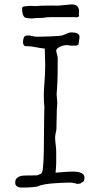

<svg xmlns="http://www.w3.org/2000/svg" viewBox="-20 -844 451 869"><path d="M242.2 -818.4 293.9 -823.2Q317.4 -826.2 328.1 -817.4Q337.9 -807.6 337.9 -794.9L336.9 -777.3Q341.8 -767.6 327.1 -765.6L312.5 -766.6Q312.5 -766.6 214.8 -766.6Q190.4 -766.6 170.9 -762.7Q164.1 -762.7 157.2 -762.7Q142.6 -762.7 137.7 -761.7Q124 -759.8 117.2 -760.7Q116.2 -760.7 99.6 -762.7Q87.9 -763.7 83.5 -778.8Q79.1 -793.9 80.1 -808.6V-809.6Q86.9 -816.4 92.8 -815.4L115.2 -817.4H117.2L144.5 -816.4Q161.1 -818.4 179.7 -818.4Q222.7 -819.3 242.2 -818.4ZM241.2 -584V-568.4Q241.2 -536.1 240.7 -505.4Q240.2 -474.6 238.3 -446.3Q237.3 -426.8 236.3 -417L239.3 -378.9Q238.3 -369.1 237.3 -349.6Q236.3 -329.1 236.3 -306.2Q236.3 -283.2 235.4 -261.7Q235.4 -253.9 232.4 -243.2Q231.4 -239.3 230.5 -233.9Q229.5 -228.5 229.5 -222.7Q229.5 -207 231.9 -190.4Q234.4 -173.8 234.4 -155.3V-106.4Q234.4 -93.8 233.4 -83.5Q232.4 -73.2 231.4 -62.5Q253.9 -64.5 273.9 -65.9Q293.9 -67.4 313.5 -67.4Q319.3 -67.4 328.1 -66.4Q336.9 -65.4 344.2 -62.5Q351.6 -59.6 356.9 -54.7Q362.3 -49.8 362.3 -41Q362.3 -19.5 350.6 -19.5L349.6 -17.6Q347.7 -16.6 346.7 -15.6Q343.8 -12.7 341.8 -12.7Q335.9 -13.7 332 -11.7Q330.1 -10.7 328.1 -11.7Q327.1 -12.7 324.2 -13.7Q321.3 -14.6 313.5 -15.6Q305.7 -17.6 293.9 -17.6Q279.3 -17.6 260.3 -16.6Q241.2 -15.6 221.2 -14.2Q201.2 -12.7 183.6 -9.8Q159.2 -4.9 154.3 -2Q148.4 1 138.2 2Q127.9 2.9 117.2 3.9Q106.4 4.9 95.7 4.9Q85 4.9 78.1 4.9Q65.4 4.9 57.1 -0.5Q48.8 -5.9 48.8 -17.6Q48.8 -29.3 54.2 -35.6Q59.6 -42 68.4 -45.4Q77.1 -48.8 87.4 -49.3Q97.7 -49.8 107.4 -49.8H127.9Q135.7 -50.8 140.1 -50.3Q144.5 -49.8 149.4 -50.8Q153.3 -51.8 163.1 -56.6Q168.9 -59.6 170.9 -66.4Q174.8 -76.2 176.8 -115.7Q178.7 -155.3 178.7 -204.1Q178.7 -227.5 179.2 -251Q179.7 -274.4 179.7 -295.9Q179.7 -317.4 180.2 -334.5Q180.7 -351.6 180.7 -361.3Q175.8 -412.1 180.7 -462.9Q184.6 -503.9 184.6 -551.8Q184.6 -571.3 183.6 -588.9Q182.6 -606.4 182.6 -624Q178.7 -624 164.1 -626.5Q149.4 -628.9 133.8 -631.8Q118.2 -634.8 105.5 -634.8Q92.8 -634.8 91.8 -635.7Q87.9 -638.7 85.9 -643.6Q84 -648.4 84 -653.3Q84 -662.1 87.4 -672.9Q90.8 -683.6 104.5 -683.6Q115.2 -683.6 126.5 -680.7Q137.7 -677.7 147.5 -677.7Q152.3 -677.7 169.9 -678.2Q187.5 -678.7 207.5 -679.2Q227.5 -679.7 243.7 -681.2Q259.8 -682.6 261.7 -683.6Q267.6 -685.5 272 -687.5Q276.4 -689.5 281.2 -691.4Q286.1 -693.4 291 -695.3Q295.9 -697.3 302.7 -697.3Q307.6 -697.3 314 -696.8Q320.3 -696.3 326.2 -694.3Q332 -692.4 335.9 -688.5Q339.8 -684.6 339.8 -677.7Q339.8 -668 336.9 -656.2V-654.3L335.9 -649.4V-647.5Q335 -646.5 335 -643.6V-640.6Q333 -643.6 328.1 -638.7Q327.1 -637.7 323.2 -637.7H299.8L285.2 -639.6H277.3Q273.4 -639.6 265.6 -637.7Q257.8 -635.7 251 -632.3Q244.1 -628.9 239.3 -624.5Q234.4 -620.1 234.4 -614.3V-613.3Z"/></svg>

Font: ToneOZ-YinPZ-Tsuipita-TC
Style: Regular
Weight: 400
Designer: ÂÆ£ÂøóÂáåJeffrey Xuan(jeffreyx@gmail.com, ToneOZ.com) ÈòøÂù§(cjkFonts)
Foundry: ToneOZ
Version: Version 0.24071